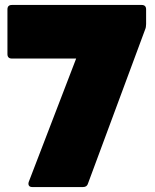

<svg xmlns="http://www.w3.org/2000/svg" viewBox="-20 -754 623 774"><path d="M110 0Q100 0 96.5 -6Q93 -12 96 -21L287 -518H28Q10 -518 10 -536V-716Q10 -734 28 -734H551Q569 -734 569 -716V-657Q569 -644 565 -635L335 -15Q331 0 315 0Z"/></svg>

Font: LINE Seed Sans Heavy
Style: Regular
Weight: 900
Designer: LINE VX Design & Dalton Maag Ltd & Sandoll Inc
Foundry: Dalton Maag Ltd
Version: Version 1.003